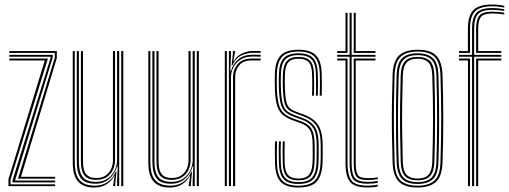

<svg xmlns="http://www.w3.org/2000/svg" viewBox="-20 -827 2260 853"><path d="M59.8 -33.2 223.5 -571V-591.8H21.5V-600H232.5V-569.5L73.2 -41.5H225V-33.2ZM17.5 0V-30.8L179 -558.5H21.5V-566.8H192.8L26.8 -28.8V-8.2H225V0ZM35.8 -16.8V-26.8L204.5 -569.5V-575H21.5V-583.2H214.2V-571.5L46.8 -25H225V-16.8Z M399.8 6.2Q375.2 6.2 358.1 0.1Q341 -6 330.2 -16.8Q319.5 -27.5 313.5 -41.8Q307.5 -56 305.4 -72.4Q303.2 -88.8 303.2 -106V-600H312.2V-107.2Q312.2 -86.8 315.6 -67.8Q319 -48.8 328.4 -34Q337.8 -19.2 355.5 -10.8Q373.2 -2.2 401.8 -2.2Q434 -2.2 458 -18.6Q482 -35 494.5 -64.2H497.5L492 -9.2V0H482.8V-5.2L489.2 -45H487.2Q474.5 -21.2 451.8 -7.5Q429 6.2 399.8 6.2ZM518.5 0V-600H527.8V0ZM407.2 -28Q386 -28 372.6 -34.2Q359.2 -40.5 352.1 -51.6Q345 -62.8 342.2 -77.6Q339.5 -92.5 339.5 -109.5V-600H348.8V-110Q348.8 -88.5 353.4 -71.9Q358 -55.2 370.8 -45.8Q383.5 -36.2 408.2 -36.2Q434 -36.2 450.2 -47.9Q466.5 -59.5 474.1 -77.5Q481.8 -95.5 481.8 -114.5V-600H491.2V-114.8Q491.2 -94.2 482.5 -74.1Q473.8 -54 455.2 -41Q436.8 -28 407.2 -28ZM403.5 -10.8Q357.2 -10.8 339.2 -35.2Q321.2 -59.8 321.2 -107.5V-600H330.5V-108.2Q330.5 -65 346.6 -42Q362.8 -19 406 -19Q438.5 -19 459.4 -34.2Q480.2 -49.5 490.2 -71.9Q500.2 -94.2 500.2 -115.5V-600H509.5V0H500.2V-22.2L503 -87.8H500Q491.8 -56.5 466.9 -33.5Q442 -10.5 403.5 -10.8Z M735.5 6.2Q711 6.2 693.9 0.1Q676.8 -6 666 -16.8Q655.2 -27.5 649.2 -41.8Q643.2 -56 641.1 -72.4Q639 -88.8 639 -106V-600H648V-107.2Q648 -86.8 651.4 -67.8Q654.8 -48.8 664.1 -34Q673.5 -19.2 691.2 -10.8Q709 -2.2 737.5 -2.2Q769.8 -2.2 793.8 -18.6Q817.8 -35 830.2 -64.2H833.2L827.8 -9.2V0H818.5V-5.2L825 -45H823Q810.2 -21.2 787.5 -7.5Q764.8 6.2 735.5 6.2ZM854.2 0V-600H863.5V0ZM743 -28Q721.8 -28 708.4 -34.2Q695 -40.5 687.9 -51.6Q680.8 -62.8 678 -77.6Q675.2 -92.5 675.2 -109.5V-600H684.5V-110Q684.5 -88.5 689.1 -71.9Q693.8 -55.2 706.5 -45.8Q719.2 -36.2 744 -36.2Q769.8 -36.2 786 -47.9Q802.2 -59.5 809.9 -77.5Q817.5 -95.5 817.5 -114.5V-600H827V-114.8Q827 -94.2 818.2 -74.1Q809.5 -54 791 -41Q772.5 -28 743 -28ZM739.2 -10.8Q693 -10.8 675 -35.2Q657 -59.8 657 -107.5V-600H666.2V-108.2Q666.2 -65 682.4 -42Q698.5 -19 741.8 -19Q774.2 -19 795.1 -34.2Q816 -49.5 826 -71.9Q836 -94.2 836 -115.5V-600H845.2V0H836V-22.2L838.8 -87.8H835.8Q827.5 -56.5 802.6 -33.5Q777.8 -10.5 739.2 -10.8Z M996.8 0V-600H1006V-577.8L1003.2 -512.2H1006.2Q1016 -545.5 1040.6 -564.8Q1065.2 -584 1103.2 -584Q1112.5 -584 1121.8 -583.9Q1131 -583.8 1138 -583.5V-575.2Q1130.8 -575.5 1121.1 -575.6Q1111.5 -575.8 1102.2 -575.8Q1068.8 -575.8 1047.5 -561.6Q1026.2 -547.5 1016.2 -526.4Q1006.2 -505.2 1006.2 -484.5V0ZM978.8 0V-600H987.8V0ZM1015.2 0V-485.2Q1015.2 -516.5 1035.5 -541.6Q1055.8 -566.8 1099.5 -566.8Q1109 -566.8 1118.9 -566.8Q1128.8 -566.8 1138 -566.8V-558.5Q1128.8 -558.5 1118.9 -558.5Q1109 -558.5 1099.5 -558.5Q1060.2 -558.5 1042.5 -536.5Q1024.8 -514.5 1024.8 -485.5V0ZM1009 -535.8 1014.8 -590.8V-600H1024.2V-595.5L1017 -555H1018.8Q1030.5 -577.5 1054.8 -589.1Q1079 -600.8 1106 -600.8Q1113 -600.8 1120.8 -600.6Q1128.5 -600.5 1138 -600.2V-592Q1129.5 -592.2 1121.8 -592.4Q1114 -592.5 1106.5 -592.5Q1074.2 -592.5 1049.4 -579Q1024.5 -565.5 1012 -535.8Z M1305 6Q1251.8 6 1227.6 -18.8Q1203.5 -43.5 1202 -101.2Q1201.5 -125.2 1201.2 -149.1Q1201 -173 1202.2 -199.2H1210.8Q1209.8 -173 1209.9 -148Q1210 -123 1210.5 -101.8Q1211.8 -48.2 1233.8 -25.1Q1255.8 -2 1305 -2Q1357.2 -2 1379.4 -25.6Q1401.5 -49.2 1403.8 -100.5Q1404.8 -115 1404.9 -127.8Q1405 -140.5 1404.9 -153.5Q1404.8 -166.5 1404.8 -181.5Q1404.8 -239.5 1386.2 -267.6Q1367.8 -295.8 1327.8 -310.2L1294.8 -322.5Q1273.8 -330 1261.8 -339.5Q1249.8 -349 1244.1 -370.2Q1238.5 -391.5 1236.8 -434.2Q1236.2 -450.2 1236.2 -464.5Q1236.2 -478.8 1236.8 -496.8Q1238.5 -538.2 1254.4 -556.2Q1270.2 -574.2 1306.2 -574.2Q1342.2 -574.2 1358.1 -556.5Q1374 -538.8 1375 -497.5Q1375.5 -480.2 1375.6 -456.5Q1375.8 -432.8 1374.8 -402H1366.2Q1367.5 -431 1367.2 -454.5Q1367 -478 1366.5 -497Q1365.8 -535 1351.4 -550.6Q1337 -566.2 1306.2 -566.2Q1275 -566.2 1261 -550.1Q1247 -534 1245.8 -496.8Q1245.2 -478.8 1245.1 -466.1Q1245 -453.5 1245.8 -434.2Q1247.2 -396 1251.8 -376.1Q1256.2 -356.2 1267 -346.9Q1277.8 -337.5 1297.5 -330L1330 -318Q1356 -308.2 1374.6 -293.1Q1393.2 -278 1403.4 -251.6Q1413.5 -225.2 1413.5 -181.5Q1413.5 -166.5 1413.6 -153.4Q1413.8 -140.2 1413.6 -127.5Q1413.5 -114.8 1412.8 -100.2Q1410.2 -46.2 1386.8 -20.1Q1363.2 6 1305 6ZM1305 -9.8Q1258.8 -9.8 1239.5 -32Q1220.2 -54.2 1219.2 -102Q1218.8 -125.2 1218.4 -147.9Q1218 -170.5 1219.2 -199.2H1228Q1226.5 -169.5 1227 -144.9Q1227.5 -120.2 1227.8 -102.2Q1228.8 -57 1246.6 -37.4Q1264.5 -17.8 1305 -17.8Q1349 -17.8 1366.5 -38.5Q1384 -59.2 1386 -101Q1387 -122.8 1386.9 -140.6Q1386.8 -158.5 1386.8 -181.5Q1386.8 -235.2 1371 -259.1Q1355.2 -283 1322.8 -294.8L1289.2 -306.8Q1263.5 -316.2 1248.8 -328.5Q1234 -340.8 1227.4 -365Q1220.8 -389.2 1219 -434Q1218.2 -454 1218.5 -466.8Q1218.8 -479.5 1219 -497Q1220.2 -545.8 1239.9 -568Q1259.5 -590.2 1306.2 -590.2Q1351.2 -590.2 1371 -568.9Q1390.8 -547.5 1392 -498Q1392.5 -477.2 1392.8 -455Q1393 -432.8 1392 -402H1383.2Q1384.5 -435 1384.2 -457.4Q1384 -479.8 1383.5 -498Q1382.5 -543.2 1364.5 -562.8Q1346.5 -582.2 1306.2 -582.2Q1264.8 -582.2 1246.9 -562Q1229 -541.8 1228 -497Q1227.5 -479 1227.4 -466.5Q1227.2 -454 1228 -434Q1229.8 -389 1236.2 -366.2Q1242.8 -343.5 1256.1 -333.1Q1269.5 -322.8 1291.8 -314.5L1325.2 -302.2Q1360.8 -289.5 1378.2 -264Q1395.8 -238.5 1395.8 -181.5Q1395.8 -158.8 1395.9 -140.6Q1396 -122.5 1395 -100.8Q1392.5 -54.2 1373 -32Q1353.5 -9.8 1305 -9.8ZM1305 -25.8Q1270.2 -25.8 1253.8 -43.1Q1237.2 -60.5 1236.2 -102.8Q1236 -122.8 1235.6 -147.4Q1235.2 -172 1236.5 -199.2H1245Q1244 -176.2 1244.1 -151.2Q1244.2 -126.2 1244.8 -103.2Q1245.5 -66 1259.6 -49.9Q1273.8 -33.8 1305 -33.8Q1339.5 -33.8 1353 -50.9Q1366.5 -68 1368.2 -101.5Q1369.5 -122.8 1369.2 -140.9Q1369 -159 1369 -181.5Q1369 -230 1356.2 -250Q1343.5 -270 1317.5 -279.2L1283.5 -291.5Q1254.8 -301.8 1237.1 -316.2Q1219.5 -330.8 1211 -358.1Q1202.5 -385.5 1201.2 -433.8Q1200.5 -455 1200.8 -469.8Q1201 -484.5 1201.2 -497.2Q1202.5 -554.5 1226.4 -580.2Q1250.2 -606 1306.2 -606Q1359.8 -606 1383.8 -581.2Q1407.8 -556.5 1409.2 -498.8Q1409.8 -479.2 1410 -453.5Q1410.2 -427.8 1409 -402H1400.5Q1401.5 -428.2 1401.4 -452.8Q1401.2 -477.2 1400.8 -498.2Q1399.2 -551.5 1377.4 -574.8Q1355.5 -598 1306.2 -598Q1254.8 -598 1233.1 -574Q1211.5 -550 1210 -497.2Q1209.8 -478.2 1209.6 -465.8Q1209.5 -453.2 1210 -433.8Q1211.8 -387.2 1219.2 -361.6Q1226.8 -336 1242.9 -322.5Q1259 -309 1286.2 -299.2L1320 -287Q1352.5 -275.5 1365.2 -252.4Q1378 -229.2 1378 -181.5Q1378 -168.5 1378.1 -155.6Q1378.2 -142.8 1378.1 -129.4Q1378 -116 1377.2 -101.2Q1375.2 -62.5 1359.2 -44.1Q1343.2 -25.8 1305 -25.8Z M1614.2 -10.8Q1562 -10.8 1547.6 -32.8Q1533.2 -54.8 1533.2 -101.2V-575H1478V-583.2H1533.2V-770H1542.2V-583.2H1648.2V-575H1542.2V-101.2Q1542.2 -57 1555.4 -38Q1568.5 -19 1614.2 -19Q1624.5 -19 1635.9 -20Q1647.2 -21 1658.2 -23V-15Q1648.2 -12.8 1636.6 -11.8Q1625 -10.8 1614.2 -10.8ZM1614.2 6Q1555.5 6 1535.2 -19Q1515 -44 1515 -101.2V-558.5H1478V-566.8H1524V-101.2Q1524 -49.8 1541.1 -26Q1558.2 -2.2 1614.2 -2.2Q1625.2 -2.2 1636.9 -3.4Q1648.5 -4.5 1658.2 -7V1.2Q1640.5 6 1614.2 6ZM1614.2 -27.2Q1573.2 -27.2 1562.4 -44Q1551.5 -60.8 1551.5 -101.2V-566.8H1648.2V-558.5H1560.5V-101.2Q1560.5 -64.5 1569.5 -50Q1578.5 -35.5 1614.2 -35.5Q1625.5 -35.5 1637 -36.4Q1648.5 -37.2 1658.2 -39V-31.2Q1648.5 -29.5 1636.9 -28.4Q1625.2 -27.2 1614.2 -27.2ZM1478 -591.8V-600H1515V-770H1524V-591.8ZM1551.5 -591.8V-770H1560.5V-600H1648.2V-591.8Z M1835 6Q1777.8 6 1751.9 -20.2Q1726 -46.5 1724.2 -105.5Q1722 -172.2 1721.2 -235.8Q1720.5 -299.2 1721.2 -363.2Q1722 -427.2 1724.2 -494.8Q1726.5 -557.2 1754.1 -581.6Q1781.8 -606 1835 -606Q1893 -606 1918.4 -579.5Q1943.8 -553 1946 -493.8Q1949.2 -394.2 1949.4 -300Q1949.5 -205.8 1946 -104.8Q1943.8 -42.8 1916.2 -18.4Q1888.8 6 1835 6ZM1835 -2Q1882.8 -2 1908.8 -23.9Q1934.8 -45.8 1936.8 -104.8Q1940.2 -206 1940.2 -298.9Q1940.2 -391.8 1936.8 -493.2Q1935.2 -547.5 1912.2 -572.8Q1889.2 -598 1835 -598Q1784.2 -598 1759.6 -574.2Q1735 -550.5 1733 -492.2Q1731 -432.2 1730.2 -369.8Q1729.5 -307.2 1730.2 -241.4Q1731 -175.5 1733.2 -105Q1735 -46.5 1760.8 -24.2Q1786.5 -2 1835 -2ZM1835 -9.8Q1787.2 -9.8 1765.6 -32.6Q1744 -55.5 1742.2 -107.5Q1740.2 -167.2 1739.5 -230.9Q1738.8 -294.5 1739.4 -360.2Q1740 -426 1742.2 -492.5Q1744 -546.5 1766.5 -568.4Q1789 -590.2 1835 -590.2Q1879.8 -590.2 1902.9 -569.1Q1926 -548 1927.8 -494.2Q1929.8 -429.5 1930.5 -366.1Q1931.2 -302.8 1930.6 -238.5Q1930 -174.2 1927.8 -107Q1926.2 -53.5 1903.8 -31.6Q1881.2 -9.8 1835 -9.8ZM1835 -17.8Q1876.5 -17.8 1896.9 -37.8Q1917.2 -57.8 1918.8 -107.2Q1921.8 -195.2 1922 -292.2Q1922.2 -389.2 1918.8 -492Q1917.2 -542.2 1896.8 -562.2Q1876.2 -582.2 1835 -582.2Q1793.5 -582.2 1773.2 -562Q1753 -541.8 1751.2 -492.2Q1749.5 -434 1748.6 -371.5Q1747.8 -309 1748.4 -242.9Q1749 -176.8 1751.2 -107.2Q1753 -56.8 1773.9 -37.2Q1794.8 -17.8 1835 -17.8ZM1835 -25.8Q1799.8 -25.8 1780.8 -43.2Q1761.8 -60.8 1760.2 -107.5Q1758.2 -172.5 1757.5 -235.6Q1756.8 -298.8 1757.5 -362.4Q1758.2 -426 1760.2 -491.8Q1761.8 -536.8 1779.8 -555.5Q1797.8 -574.2 1835 -574.2Q1870.5 -574.2 1889.4 -556.6Q1908.2 -539 1909.8 -492Q1912.8 -397.2 1912.9 -300.5Q1913 -203.8 1909.8 -107.8Q1908.2 -62.2 1890 -44Q1871.8 -25.8 1835 -25.8ZM1835 -33.8Q1868.5 -33.8 1883.9 -51Q1899.2 -68.2 1900.5 -108Q1903.5 -199 1903.8 -293.6Q1904 -388.2 1900.5 -491.8Q1899.2 -534 1883 -550.1Q1866.8 -566.2 1835 -566.2Q1801.5 -566.2 1786.1 -548.8Q1770.8 -531.2 1769.5 -491.2Q1767.5 -426.5 1766.8 -364.4Q1766 -302.2 1766.8 -239.1Q1767.5 -176 1769.5 -107.8Q1770.8 -65.8 1787.1 -49.8Q1803.5 -33.8 1835 -33.8Z M2077.2 0V-575H2019.2V-583.2H2077.2V-699.8Q2077.2 -750.2 2097.2 -770.8Q2117.2 -791.2 2166.2 -791.2Q2180.8 -791.2 2195.8 -789.6Q2210.8 -788 2220.2 -786V-778.5Q2210 -780.2 2194.4 -781.8Q2178.8 -783.2 2166.2 -783.2Q2121.8 -783.2 2104.1 -764.8Q2086.5 -746.2 2086.5 -699.8V-583.2H2207.2V-575H2086.5V0ZM2059 0V-558.5H2019.2V-566.8H2068.2V0ZM2095.2 0V-566.8H2207.2V-558.5H2104.5V0ZM2019.2 -591.8V-600H2058.8V-699.8Q2058.8 -757 2083.1 -782Q2107.5 -807 2166.2 -807Q2180 -807 2196 -805.2Q2212 -803.5 2220.2 -800.8V-793.2Q2210.8 -795.8 2195.5 -797.4Q2180.2 -799 2166.2 -799Q2112.8 -799 2090.5 -776.4Q2068.2 -753.8 2068.2 -699.8V-591.8ZM2095.2 -591.8V-699.8Q2095.2 -739.2 2109.4 -757.2Q2123.5 -775.2 2166.2 -775.2Q2177.2 -775.2 2192.9 -773.9Q2208.5 -772.5 2220.2 -770.8V-763Q2207.8 -764.8 2192.6 -766Q2177.5 -767.2 2166.2 -767.2Q2131 -767.2 2117.8 -753Q2104.5 -738.8 2104.5 -699.8V-600H2207.2V-591.8Z"/></svg>

Font: Big Shoulders Inline Display Thin Light
Style: Regular
Weight: 300
Version: Version 2.002